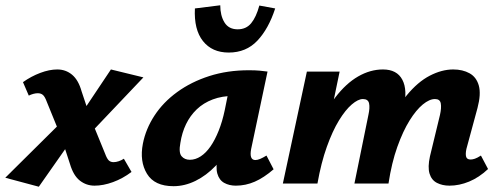

<svg xmlns="http://www.w3.org/2000/svg" viewBox="-44 -695 1891 727"><path d="M314 8Q283 8 258.5 -11Q234 -30 221 -74L188 -175L133 -310Q126 -329 118.5 -335.5Q111 -342 99 -342Q91 -342 82 -339.5Q73 -337 65 -333L43 -384Q74 -406 108.5 -419Q143 -432 173 -432Q205 -432 229 -412Q253 -392 265 -349L298 -250L354 -113Q361 -94 368 -87.5Q375 -81 386 -81Q395 -81 405.5 -84.5Q416 -88 425 -94L454 -44Q421 -19 384 -5.5Q347 8 314 8ZM103 12 -24 -22 199 -243 239 -182ZM291 -183 251 -245 376 -432 499 -402Z M613 10Q541 10 512.5 -37Q484 -84 497 -151Q508 -207 541 -257.5Q574 -308 627 -346.5Q680 -385 748.5 -407Q817 -429 898 -429Q923 -429 939 -427.5Q955 -426 969 -424L907 -131Q899 -89 923 -89Q931 -89 941.5 -93.5Q952 -98 965 -106L992 -54Q955 -22 920.5 -7Q886 8 849 8Q824 8 805 -2.5Q786 -13 779 -37.5Q772 -62 781 -103L811 -246L880 -277Q865 -211 837 -158Q809 -105 773 -67.5Q737 -30 696 -10Q655 10 613 10ZM675 -90Q696 -90 716 -103Q736 -116 753 -140.5Q770 -165 784 -200Q798 -235 807 -278L827 -377L883 -327Q873 -331 863 -331.5Q853 -332 843 -332Q797 -332 761.5 -318.5Q726 -305 701 -281Q676 -257 660.5 -225Q645 -193 639 -154Q632 -117 643.5 -103.5Q655 -90 675 -90ZM822 -496Q759 -496 724.5 -539.5Q690 -583 694 -663L790 -675Q790 -636 806 -610Q822 -584 856 -584Q888 -584 907 -607Q926 -630 938 -674L998 -663Q973 -586 930.5 -541Q888 -496 822 -496Z M1658 8Q1631 8 1610.5 -2.5Q1590 -13 1582.5 -37.5Q1575 -62 1584 -103L1622 -260Q1628 -287 1625 -303.5Q1622 -320 1603 -320Q1582 -320 1557 -299.5Q1532 -279 1507 -239Q1482 -199 1460.5 -139Q1439 -79 1427 0H1361Q1385 -118 1419.5 -200.5Q1454 -283 1496 -334Q1538 -385 1583.5 -408.5Q1629 -432 1672 -432Q1708 -432 1734 -417.5Q1760 -403 1769 -371Q1778 -339 1764 -286L1722 -131Q1718 -112 1721 -101.5Q1724 -91 1738 -91Q1745 -91 1754 -94Q1763 -97 1777 -106L1804 -55Q1770 -23 1732.5 -7.5Q1695 8 1658 8ZM1027 0 1118 -424H1242L1154 0ZM1097 0Q1119 -110 1152 -191.5Q1185 -273 1225.5 -326Q1266 -379 1312 -405.5Q1358 -432 1406 -432Q1459 -432 1479.5 -393Q1500 -354 1484 -286L1415 0H1298L1351 -260Q1357 -287 1353.5 -303.5Q1350 -320 1330 -320Q1312 -320 1288 -299.5Q1264 -279 1239.5 -239Q1215 -199 1193.5 -139Q1172 -79 1158 0Z"/></svg>

Font: Ysabeau ExtraBold
Style: Italic
Weight: 800
Italic angle: -12°
Designer: Christian Thalmann (Catharsis Fonts)
Version: Version 2.002